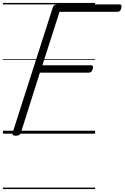

<svg xmlns="http://www.w3.org/2000/svg" viewBox="-20 -905 843 1300"><path d="M86 14Q59 14 65 -5L338 -856Q342 -866 349 -870.5Q356 -875 372 -875H789Q800 -875 802 -869Q804 -863 801 -850Q798 -837 792 -831Q786 -825 775 -825H383L267 -463H596Q607 -463 609 -456Q611 -449 608 -437Q603 -424 597 -418.5Q591 -413 580 -413H250L121 -5Q117 5 109 9.5Q101 14 86 14ZM0 365H624V375H0ZM0 -20H624V0H0ZM0 -505H624V-500H0ZM0 -885H624V-875H0Z"/></svg>

Font: Playwrite DK Loopet Guides
Style: Regular
Weight: 400
Designer: Veronika Burian, José Scaglione
Foundry: TypeTogether
Version: Version 1.003